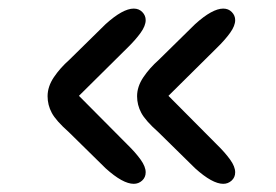

<svg xmlns="http://www.w3.org/2000/svg" viewBox="-20 -510 659 458"><path d="M299 -71.5Q273 -71.5 232 -108.5L144.5 -194.5Q113.5 -222 103.5 -240.8Q93.5 -259.5 93.5 -280.5Q93.5 -303.5 108.5 -325.8Q123.5 -348 145 -367L232 -452.5Q273 -489.5 299 -489.5Q311.5 -489.5 319.5 -481.2Q327.5 -473 327.5 -462Q327.5 -448.5 315.5 -431.8Q303.5 -415 283.5 -395.5L125 -238.5V-325L283.5 -165.5Q303.5 -146 315.5 -129.2Q327.5 -112.5 327.5 -99Q327.5 -87 319 -79.2Q310.5 -71.5 299 -71.5ZM512.5 -71.5Q486.5 -71.5 445.5 -108.5L358 -194.5Q327 -222 317 -240.8Q307 -259.5 307 -280.5Q307 -303.5 322 -325.8Q337 -348 358.5 -367L445.5 -452.5Q486.5 -489.5 512.5 -489.5Q525 -489.5 533 -481.2Q541 -473 541 -462Q541 -448.5 529 -431.8Q517 -415 497 -395.5L338.5 -238.5V-325L497 -165.5Q517 -146 529 -129.2Q541 -112.5 541 -99Q541 -87 532.5 -79.2Q524 -71.5 512.5 -71.5Z"/></svg>

Font: Sono Monospace SemiBold
Style: Regular
Weight: 600
Designer: Tyler Finck
Foundry: Tyler Finck
Version: Version 2.112